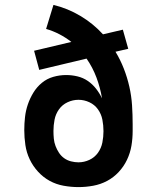

<svg xmlns="http://www.w3.org/2000/svg" viewBox="-20 -755 640 783"><path d="M300 8Q270 8 239.5 2.5Q209 -3 182.5 -17.5Q156 -32 135 -55Q114 -78 101 -105.5Q88 -133 83.5 -163.5Q79 -194 79 -224Q79 -251 82 -277.5Q85 -304 93.5 -329Q102 -354 116 -377Q130 -400 150.5 -417Q171 -434 197 -441.5Q223 -449 250 -449Q273 -449 296 -443.5Q319 -438 338 -425Q357 -412 371.5 -393.5Q386 -375 396 -354Q389 -397 373.5 -438.5Q358 -480 333 -516L140 -470L119 -548L271 -584Q248 -602 222 -615.5Q196 -629 168 -637L198 -735Q256 -721 308 -690Q360 -659 400 -615L481 -634L503 -556L451 -544Q471 -511 485 -475Q499 -439 507.5 -401.5Q516 -364 518.5 -325.5Q521 -287 521 -248V-221Q521 -190 516 -160.5Q511 -131 498 -103.5Q485 -76 464 -53.5Q443 -31 416.5 -17Q390 -3 360 2.5Q330 8 300 8ZM300 -93Q323 -93 344.5 -103Q366 -113 379.5 -132Q393 -151 397.5 -174Q402 -197 402 -220Q402 -244 397.5 -267Q393 -290 379.5 -309Q366 -328 344.5 -338Q323 -348 300 -348Q277 -348 255.5 -338Q234 -328 220.5 -309Q207 -290 202.5 -267Q198 -244 198 -221Q198 -205 199.5 -189.5Q201 -174 206.5 -159.5Q212 -145 220.5 -132Q229 -119 241.5 -110Q254 -101 269.5 -97Q285 -93 300 -93Z"/></svg>

Font: Iosevka HT Extended
Style: Bold
Weight: 700
Width: 7
Monospace: yes
Designer: Belleve Invis
Foundry: Belleve Invis
Version: Version 32.3.0; ttfautohint (v1.8.4)